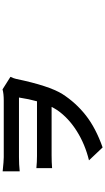

<svg xmlns="http://www.w3.org/2000/svg" viewBox="328 -1112 843 1540"><g transform="rotate(-90 750.0 -341.5)"><path d="M803.7 -743.2 904.3 -679.7Q891.6 -653.3 887.7 -634.8Q833 -371.1 766.6 -263.7Q696.3 -154.3 594.7 -74.7Q493.2 4.9 337.9 59.6L234.4 -49.8Q363.3 -81.1 468.8 -147.5Q574.2 -213.9 636.7 -303.7Q652.3 -328.1 663.1 -349.6H274.4Q219.7 -349.6 171.9 -345.7V-471.7Q222.7 -466.8 268.6 -466.8H708Q725.6 -529.3 738.3 -611.3H260.7Q201.2 -611.3 146.5 -605.5V-742.2Q228.5 -733.4 259.8 -733.4H712.9Q770.5 -733.4 803.7 -743.2Z"/></g></svg>

Font: Bpmf Zihi Sans Bold
Style: Bold
Weight: 700
Foundry: But Ko
Version: Version 1.320